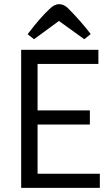

<svg xmlns="http://www.w3.org/2000/svg" viewBox="-20 -905 533 925"><path d="M82 0V-665H454V-597H161V-373H413V-305H161V-68H461V0ZM144 -716 113 -740Q175 -822 220 -863Q243 -885 264 -885Q288 -885 308 -865Q368 -805 417 -741L386 -716L264 -804Z"/></svg>

Font: BreeCF
Style: Light
Weight: 300
Designer: Veronika Burian, Jos Scaglione
Foundry: TypeTogether
Version: Version 0.0.2